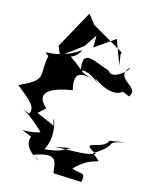

<svg xmlns="http://www.w3.org/2000/svg" viewBox="-138 -1068 973 1244"><g transform="rotate(10 349.0 -446.0)"><path d="M382 -109C296 -73 301 -76 212 -71C292 -185 216 -354 245 -232L128 -296L180 -335C122 -390 111 -466 327 -480C304 -634 394 -585 471 -566C272 -621 396 -657 491 -536C389 -667 545 -458 649 -527L693 -504C761 -577 567 -602 668 -689C671 -666 557 -589 536 -645C439 -684 342 -766 356 -621C231 -745 279 -647 345 -747C176 -649 65 -722 133 -671C91 -536 160 -517 -26 -452C37 -387 118 -332 71 -276L112 -255L99 -269C-41 -340 60 -309 169 -175C45 -150 6 -198 114 -136C58 -39 274 52 146 -23C323 -73 288 15 298 71L485 96C507 23 471 50 413 20C551 -101 622 -12 527 -101C696 -187 570 -187 724 -206L618 -199C588 -129 414 -182 546 -99C472 -90 517 -84 278 -99ZM592 -761 597 -776 391 -921 348 -988 187 -748 207 -685 353 -776 417 -855 410 -776 551 -857 596 -690Z"/></g></svg>

Font: Asimov Silicon
Style: Regular
Weight: 400
Designer: Google
Version: Version 2.000980; 2014